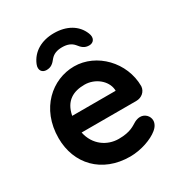

<svg xmlns="http://www.w3.org/2000/svg" viewBox="-178 -871 939 1003"><g transform="rotate(-30 292.0 -369.0)"><path d="M487 -44C506 -59 515 -77 515 -94C515 -120 493 -144 464 -144C453 -144 442 -141 430 -135C408 -123 384 -100 311 -100C242 -100 176 -144 159 -226H489C521 -226 548 -248 550 -280C550 -424 432 -545 297 -545C165 -545 40 -439 40 -260C40 -106 146 10 317 10C383 10 452 -15 487 -44ZM297 -435C359 -435 417 -390 422 -333V-326H160C176 -409 230 -435 297 -435ZM134 -653C121 -621 138 -600 164 -600C192 -600 206 -613 224 -636C239 -653 260 -663 293 -663C326 -663 347 -653 362 -636C380 -613 394 -600 422 -600C448 -600 465 -622 451 -655C427 -715 368 -748 293 -748C217 -748 159 -714 134 -653Z"/></g></svg>

Font: Hotpoint
Style: Bold
Weight: 700
Designer: Andrew Paglinawan, Luciano Perondi, Riccardo Olocco
Foundry: CAST Cooperativa Anonima Servizi Tipografici
Version: Version 1.000;PS 2.1;hotconv 16.6.51;makeotf.lib2.5.65220